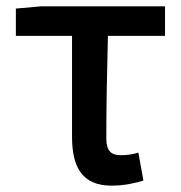

<svg xmlns="http://www.w3.org/2000/svg" viewBox="-20 -571 569 605"><path d="M332 14C371 14 406 6 432 -2L416 -90C396 -84 379 -82 360 -82C331 -82 315 -95 315 -134C315 -230 317 -343 320 -458H500V-551H109L30 -544V-458H207V-140C207 -44 239 14 332 14Z"/></svg>

Font: GenYoGothic2 TW M
Style: Regular
Weight: 500
Version: Version 2.100;PS 2.1;hotconv 16.6.51;makeotf.lib2.5.65220 DE